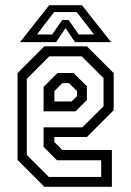

<svg xmlns="http://www.w3.org/2000/svg" viewBox="-20 -718 504 738"><path d="M314 -540 417 -437V-294.5L314 -191.5H189V-172L219.5 -141.5H410V0H150.5L47.5 -103V-437L150.5 -540ZM294 -501.5H169.5L83 -415V-122.5L167.5 -38H369V-102H199L147.5 -153.5V-228.5H296.5L378 -309.5V-417.5ZM262.5 -437.5 314 -386.5V-333.5L270.5 -290H147.5V-384L201 -437.5ZM245 -398.5H219.5L189 -368V-328H255L276 -349V-368ZM169 -698H295L407 -556H268.5L232 -610L195.5 -556H57ZM188 -671.5 122 -585.5H180.5L219.5 -641.5H243.5L282.5 -585.5H341.5L275 -671.5Z"/></svg>

Font: Tourney Condensed
Style: Regular
Weight: 400
Width: 3
Designer: Tyler Finck
Foundry: Etcetera Type Co
Version: Version 1.010; ttfautohint (v1.8.3)